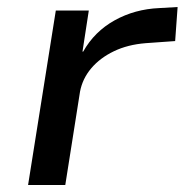

<svg xmlns="http://www.w3.org/2000/svg" viewBox="-20 -527 526 547"><path d="M60 0 139 -497H233L215 -380H217Q249 -437 306.5 -469Q364 -501 434 -504L486 -507L479 -410L395 -404Q344 -400 304.5 -381Q265 -362 240 -332.5Q215 -303 208 -266L166 0Z"/></svg>

Font: Nunito Sans 7pt SemiExpanded Medium
Style: Italic
Weight: 500
Width: 6
Italic angle: -9°
Designer: Vernon Adams
Foundry: Vernon Adams
Version: Version 3.101;gftools[0.9.27]